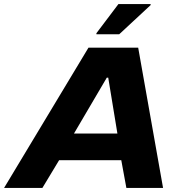

<svg xmlns="http://www.w3.org/2000/svg" viewBox="-63 -922 885 942"><path d="M-43 0 371 -688H615L737 0H557L532 -136H227L145 0ZM300 -267H513L468 -541H461ZM410 -754V-759L518 -902H676V-897L522 -754Z"/></svg>

Font: Saira Expanded
Style: Bold Italic
Weight: 700
Width: 7
Italic angle: -12°
Designer: Hector Gatti with collaboration of the Omnibus-Type team
Foundry: Omnibus-Type
Version: Version 1.101